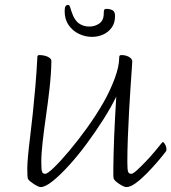

<svg xmlns="http://www.w3.org/2000/svg" viewBox="-20 -748 697 781"><path d="M145 13Q141 13 133.5 9.5Q126 6 117.5 0.5Q109 -5 102.5 -10.5Q96 -16 94 -20Q92 -25 91.5 -35.5Q91 -46 91 -63Q91 -81 94 -114Q97 -147 102.5 -191Q108 -235 113.5 -287.5Q119 -340 124 -398Q129 -456 132 -516Q132 -520 134 -522Q136 -524 141 -524Q152 -524 163.5 -521Q175 -518 182.5 -512Q190 -506 189 -497Q188 -445 181.5 -388Q175 -331 167 -275.5Q159 -220 153.5 -171.5Q148 -123 148 -89Q148 -58 151 -49.5Q154 -41 164 -41Q173 -41 199 -66Q225 -91 260.5 -133Q296 -175 333.5 -227Q371 -279 402 -333Q428 -379 446.5 -428.5Q465 -478 465 -515Q465 -520 467 -522Q469 -524 475 -524Q485 -524 494.5 -521Q504 -518 511 -512Q518 -506 518 -497Q518 -495 516 -466.5Q514 -438 511 -393Q508 -348 505 -294.5Q502 -241 500 -187Q498 -133 498 -89Q498 -58 501 -49.5Q504 -41 514 -41Q521 -41 537.5 -56Q554 -71 574 -92Q594 -113 611 -133.5Q628 -154 636 -164Q638 -166 639.5 -168Q641 -170 643 -170Q646 -170 651.5 -160.5Q657 -151 657 -141Q657 -138 656.5 -135.5Q656 -133 654 -131Q642 -115 621.5 -91Q601 -67 577.5 -43Q554 -19 532 -3Q510 13 494 13Q489 13 481.5 9.5Q474 6 465.5 0.5Q457 -5 451 -10.5Q445 -16 443 -20Q441 -25 441 -35.5Q441 -46 441 -63Q441 -85 442 -120Q443 -155 444.5 -196Q446 -237 448.5 -278.5Q451 -320 453 -355Q432 -312 400 -261.5Q368 -211 332 -162.5Q296 -114 260 -74.5Q224 -35 194 -11Q164 13 145 13ZM354 -598Q327 -598 301.5 -610Q276 -622 259.5 -645.5Q243 -669 243 -702Q243 -717 246.5 -722.5Q250 -728 257 -728Q263 -728 266.5 -715Q270 -702 277 -685Q284 -668 298 -655Q307 -648 318 -644Q329 -640 344 -640Q366 -640 384 -652.5Q402 -665 402 -693Q402 -704 404 -708Q406 -712 413 -712Q425 -712 436.5 -707Q448 -702 448 -683Q448 -655 434.5 -636Q421 -617 399.5 -607.5Q378 -598 354 -598Z"/></svg>

Font: Briem Hand Thin
Style: Regular
Weight: 100
Designer: Gunnlaugur SE Briem, Eben Sorkin
Foundry: Sorkin Type Co.
Version: Version 1.003